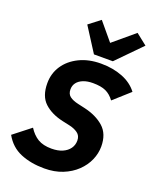

<svg xmlns="http://www.w3.org/2000/svg" viewBox="-179 -1063 956 1175"><g transform="rotate(20 299.0 -475.5)"><path d="M255 12Q168 12 100.5 -16Q33 -44 -5 -112L106 -199Q132 -158 166.5 -137.5Q201 -117 255 -117Q297 -117 326.5 -130Q356 -143 372 -165.5Q388 -188 388 -217Q388 -249 365 -265.5Q342 -282 308 -289L262 -299Q186 -316 140.5 -358.5Q95 -401 95 -485Q95 -549 128.5 -599.5Q162 -650 223 -680Q284 -710 364 -710Q442 -710 504.5 -685.5Q567 -661 603 -613L498 -519Q474 -552 442.5 -566.5Q411 -581 358 -581Q322 -581 295.5 -570.5Q269 -560 255 -541.5Q241 -523 241 -498Q241 -468 260.5 -453Q280 -438 316 -430L360 -420Q440 -402 489 -358.5Q538 -315 538 -233Q538 -188 519 -144.5Q500 -101 463 -65.5Q426 -30 373.5 -9Q321 12 255 12ZM426 -748H303L202 -906L276 -963L372 -848L509 -963L581 -906Z"/></g></svg>

Font: IBM Plex Sans
Style: Italic
Weight: 400
Italic angle: -11.31°
Designer: Mike Abbink, Paul van der Laan, Pieter van Rosmalen
Foundry: Bold Monday
Version: Version 3.201